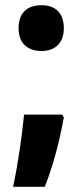

<svg xmlns="http://www.w3.org/2000/svg" viewBox="-20 -577 316 734"><path d="M51 -469C51 -411 86 -382 139 -382C189 -382 224 -411 224 -469C224 -528 191 -557 139 -557C84 -557 51 -528 51 -469ZM224 -128 218 -139H72C65 -63 48 55 30 137H151C181 64 207 -34 224 -128Z"/></svg>

Font: Noto Sans Georgian Condensed ExtraBold
Style: Regular
Weight: 800
Width: 3
Designer: Monotype Design Team, Akaki Razmadze
Foundry: Google LLC
Version: Version 2.005